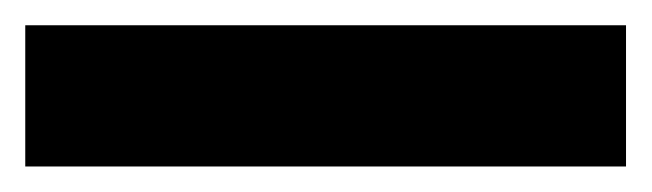

<svg xmlns="http://www.w3.org/2000/svg" viewBox="-20 -20 516 152"><path d="M475.6 0V111.8H0V0Z"/></svg>

Font: Inter 24pt
Style: Bold
Weight: 700
Designer: Rasmus Andersson
Foundry: rsms
Version: Version 4.001;git-66647c0bb